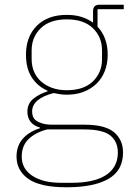

<svg xmlns="http://www.w3.org/2000/svg" viewBox="-20 -581 567 813"><path d="M501 65Q501 141 439 176.5Q377 212 262 212Q150 212 100 176.5Q50 141 50 82Q50 37 76 7Q102 -23 149 -38V-41Q121 -49 108.5 -66.5Q96 -84 96 -108Q96 -143 122 -163.5Q148 -184 181 -194V-197Q138 -216 114 -254Q90 -292 90 -349Q90 -426 136 -472Q182 -518 263 -518Q297 -518 324.5 -509.5Q352 -501 374 -485V-534Q374 -561 401 -561H504V-542H393V-468Q436 -423 436 -349Q436 -311 423.5 -279.5Q411 -248 388 -226Q365 -204 333.5 -192Q302 -180 263 -180Q248 -180 235 -182Q222 -184 207 -187Q116 -163 116 -109Q116 -98 119.5 -88Q123 -78 133 -70.5Q143 -63 160 -58Q177 -53 203 -53H338Q425 -53 463 -21Q501 11 501 65ZM263 -199Q335 -199 373.5 -236.5Q412 -274 412 -330V-368Q412 -424 373.5 -461.5Q335 -499 263 -499Q191 -499 152.5 -461.5Q114 -424 114 -368V-330Q114 -302 124 -278Q134 -254 153.5 -236.5Q173 -219 200.5 -209Q228 -199 263 -199ZM479 65Q479 19 447.5 -7Q416 -33 335 -33H180Q132 -21 102 7Q72 35 72 83Q72 133 116.5 163Q161 193 238 193H287Q329 193 364.5 185.5Q400 178 425.5 162.5Q451 147 465 122.5Q479 98 479 65Z"/></svg>

Font: IBM Plex Sans KR Thin
Style: Regular
Weight: 100
Designer: Mike Abbink; Paul van der Laan; Pieter van Rosmalen; Wujin Sim; Chorong Kim; Dohee Lee;
Foundry: Sandoll Inc.
Version: Version 1.001